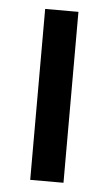

<svg xmlns="http://www.w3.org/2000/svg" viewBox="-44 -560 335 592"><g transform="rotate(5 123.0 -264.5)"><path d="M72 0V-529H175V0Z"/></g></svg>

Font: Mona Sans Medium
Style: Regular
Weight: 500
Designer: Deni Anggara
Foundry: GitHub
Version: Version 2.000;Glyphs 3.2.3 (3260)